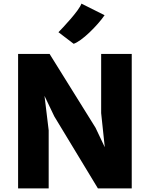

<svg xmlns="http://www.w3.org/2000/svg" viewBox="-20 -1041 828 1061"><path d="M80 0V-743H254L508 -335L559 -227.5L539 -416V-743H708V0H521L280 -398L226 -511L249 -321V0ZM387 -799 303 -863Q310.5 -870.5 329 -890.2Q347.5 -910 369 -934.8Q390.5 -959.5 407.8 -983Q425 -1006.5 430 -1021L558 -957Q542.5 -934.5 520.2 -909.2Q498 -884 473.5 -860.8Q449 -837.5 426.2 -821Q403.5 -804.5 387 -799Z"/></svg>

Font: Merriweather Sans Black
Style: Regular
Weight: 900
Designer: Eben Sorkin
Foundry: Eben Sorkin
Version: Version 1.008; ttfautohint (v1.7.19-72a1) -l 8 -r 50 -G 200 